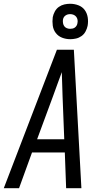

<svg xmlns="http://www.w3.org/2000/svg" viewBox="-32 -999 552 1019"><path d="M-12 0 270 -735H360L400 0H319L312 -190H138L69 0ZM309 -260 300 -490Q299 -522 298 -553.5Q297 -585 296 -616Q285 -585 273 -553.5Q261 -522 250 -490L165 -260ZM341 -791Q318 -791 297.5 -799Q277 -807 264 -824Q251 -841 248 -863Q245 -885 248 -908Q251 -923 259 -938Q267 -953 280.5 -962.5Q294 -972 309.5 -975.5Q325 -979 340 -979Q363 -979 384 -971Q405 -963 417.5 -946Q430 -929 433.5 -907Q437 -885 433 -862Q430 -847 422 -832Q414 -817 400.5 -807.5Q387 -798 371.5 -794.5Q356 -791 341 -791ZM340 -846Q347 -846 353.5 -847.5Q360 -849 365.5 -853Q371 -857 374.5 -863Q378 -869 379 -876Q381 -885 379.5 -894Q378 -903 372.5 -910Q367 -917 358.5 -920.5Q350 -924 341 -924Q334 -924 328 -922.5Q322 -921 316 -917Q310 -913 306.5 -907Q303 -901 302 -894Q301 -885 302.5 -876Q304 -867 309 -860Q314 -853 322.5 -849.5Q331 -846 340 -846Z"/></svg>

Font: Iosevka Web
Style: Italic
Weight: 400
Italic angle: -9°
Monospace: yes
Designer: Belleve Invis
Foundry: Belleve Invis
Version: Version 28.0.3; ttfautohint (v1.8.3)